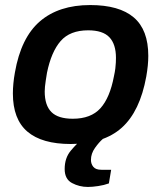

<svg xmlns="http://www.w3.org/2000/svg" viewBox="-20 -558 638 760"><path d="M260 12Q146 12 88.5 -37Q31 -86 31 -188Q31 -207 33 -228Q35 -249 39 -271Q63 -409 138 -473.5Q213 -538 337 -538Q452 -538 509.5 -489Q567 -440 567 -337Q567 -318 565 -298Q563 -278 559 -255Q534 -117 462 -52.5Q390 12 260 12ZM268 -88Q340 -88 377.5 -129.5Q415 -171 431 -256Q435 -274 436.5 -287Q438 -300 438.5 -310Q439 -320 439 -329Q439 -383 413 -410.5Q387 -438 329 -438Q257 -438 220 -395.5Q183 -353 166 -270Q163 -252 161 -238.5Q159 -225 158 -215Q157 -205 157 -196Q157 -141 183.5 -114.5Q210 -88 268 -88ZM328 182Q294 182 265 166.5Q236 151 236 111Q236 67 260.5 38Q285 9 310 -12H388L387 -8Q372 5 356 27.5Q340 50 340 75Q340 91 349.5 102.5Q359 114 381 114H420L411 168Q392 175 368.5 178.5Q345 182 328 182Z"/></svg>

Font: Archivo Variable SemiBold
Style: Italic
Weight: 600
Italic angle: -10°
Designer: Hector Gatti
Foundry: Omnibus-Type
Version: Version 2.001